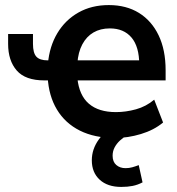

<svg xmlns="http://www.w3.org/2000/svg" viewBox="-20 -534 697 757"><path d="M434 10Q353 10 295 -19Q237 -48 204.5 -102Q172 -156 168 -230L181 -217H155Q80 -217 46 -256Q12 -295 12 -361V-400H110V-361Q110 -325 123.5 -310.5Q137 -296 168 -296H181L169 -283Q175 -351 206 -403Q237 -455 289 -484.5Q341 -514 409 -514Q478 -514 528 -483Q578 -452 605.5 -394.5Q633 -337 633 -257V-217H277L285 -226Q292 -158 330.5 -125Q369 -92 437 -92Q476 -92 516 -103Q556 -114 588 -141L623 -51Q587 -21 535.5 -5.5Q484 10 434 10ZM413 -422Q376 -422 348.5 -406Q321 -390 304.5 -359Q288 -328 285 -284L277 -296H544L529 -279Q529 -350 498.5 -386Q468 -422 413 -422ZM458 203Q404 203 373 174.5Q342 146 342 98Q342 54 369.5 16Q397 -22 442 -44L481 0Q466 8 453 20Q440 32 432 47Q424 62 424 80Q424 104 438.5 116.5Q453 129 475 129Q489 129 501.5 125.5Q514 122 527 117L542 185Q523 195 503 199Q483 203 458 203Z"/></svg>

Font: Nunitoga
Style: Bold
Weight: 700
Designer: Vernon Adams
Foundry: Vernon Adams
Version: Version 1.0